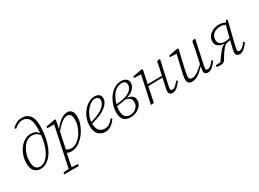

<svg xmlns="http://www.w3.org/2000/svg" viewBox="-35 -1598 3636 2691"><g transform="rotate(-30 1783.5 -252.5)"><path d="M108 -165Q108 -83 134.5 -53Q161 -23 204 -23Q256 -23 303.5 -67.5Q351 -112 385.5 -195.5Q420 -279 433 -397Q394 -458 315 -458Q269 -458 231 -432Q193 -406 165.5 -362.5Q138 -319 123 -267.5Q108 -216 108 -165ZM196 9Q132 9 94.5 -32Q57 -73 57 -161Q57 -221 76.5 -279.5Q96 -338 131 -385Q166 -432 212.5 -460Q259 -488 313 -488Q355 -488 386 -472.5Q417 -457 436 -428Q438 -451 439 -476Q440 -501 440 -527Q440 -617 406.5 -664.5Q373 -712 309 -712Q272 -712 240 -695.5Q208 -679 174 -650L156 -671Q192 -705 231 -725Q270 -745 321 -745Q399 -745 443 -690.5Q487 -636 487 -529Q487 -404 464 -304.5Q441 -205 400.5 -135Q360 -65 307.5 -28Q255 9 196 9Z M885 -453Q842 -453 794.5 -417Q747 -381 689 -312L633 -51Q671 -27 713 -27Q761 -27 801.5 -55.5Q842 -84 873 -124Q906 -167 929.5 -227Q953 -287 953 -350Q953 -405 935 -429Q917 -453 885 -453ZM693 13Q651 13 622 -6Q608 58 597.5 109Q587 160 579 205L680 211L674 240H438L444 211L531 205L667 -437L554 -440L558 -464L705 -493L721 -484L693 -344Q740 -412 798 -453.5Q856 -495 906 -495Q948 -495 975.5 -466.5Q1003 -438 1003 -368Q1003 -314 985 -260Q967 -206 936.5 -157Q906 -108 866 -69.5Q826 -31 781.5 -9Q737 13 693 13Z M1340 -464Q1306 -464 1271 -442.5Q1236 -421 1206.5 -384Q1177 -347 1157.5 -301Q1138 -255 1134 -206Q1271 -243 1337.5 -296Q1404 -349 1404 -406Q1404 -435 1387 -449.5Q1370 -464 1340 -464ZM1239 13Q1175 13 1130.5 -31Q1086 -75 1086 -171Q1086 -232 1107.5 -290Q1129 -348 1166.5 -394Q1204 -440 1251.5 -467.5Q1299 -495 1351 -495Q1395 -495 1421.5 -473.5Q1448 -452 1448 -410Q1448 -343 1372 -282.5Q1296 -222 1133 -180Q1134 -103 1166.5 -66.5Q1199 -30 1253 -30Q1300 -30 1334 -54.5Q1368 -79 1396 -115L1414 -101Q1383 -52 1339.5 -19.5Q1296 13 1239 13Z M1627 -383Q1609 -358 1592.5 -322.5Q1576 -287 1565 -246Q1673 -253 1733.5 -277Q1794 -301 1818.5 -334.5Q1843 -368 1843 -401Q1843 -433 1825.5 -449Q1808 -465 1776 -465Q1733 -465 1694.5 -443.5Q1656 -422 1627 -383ZM1645 13Q1605 13 1572.5 -2Q1540 -17 1521.5 -52Q1503 -87 1503 -146Q1503 -196 1516 -243Q1529 -290 1549.5 -329.5Q1570 -369 1590 -394Q1627 -441 1676.5 -468Q1726 -495 1782 -495Q1831 -495 1860.5 -471Q1890 -447 1890 -404Q1890 -359 1853.5 -317.5Q1817 -276 1734 -249Q1793 -244 1820.5 -217.5Q1848 -191 1848 -150Q1848 -108 1822 -70.5Q1796 -33 1750 -10Q1704 13 1645 13ZM1552 -152Q1552 -76 1580.5 -47Q1609 -18 1654 -18Q1693 -18 1725.5 -34.5Q1758 -51 1777.5 -80Q1797 -109 1797 -146Q1797 -184 1776.5 -207.5Q1756 -231 1701 -240Q1641 -225 1559 -219Q1556 -203 1554 -186Q1552 -169 1552 -152Z M2325 12Q2302 12 2286 -2Q2270 -16 2270 -42Q2270 -59 2273.5 -77.5Q2277 -96 2283 -122L2310 -247L2078 -242L2073 -217Q2061 -163 2050 -109Q2039 -55 2028 0L1990 6L1979 0L2073 -437L1959 -440L1964 -464L2113 -493L2129 -484L2104 -361L2084 -270L2316 -272L2319 -287Q2330 -335 2340 -384Q2350 -433 2359 -482L2397 -493L2410 -486L2331 -126Q2327 -107 2323 -89Q2319 -71 2319 -58Q2319 -31 2349 -31Q2372 -31 2397 -51.5Q2422 -72 2455 -114L2474 -99Q2441 -53 2406 -20.5Q2371 12 2325 12Z M2644 12Q2610 12 2590 -6.5Q2570 -25 2570 -62Q2570 -88 2576 -119.5Q2582 -151 2589 -181L2648 -438L2542 -442L2546 -466L2692 -494L2708 -485L2640 -194Q2633 -164 2627 -131.5Q2621 -99 2621 -79Q2621 -32 2668 -32Q2704 -32 2748 -58Q2792 -84 2859 -148L2888 -280Q2899 -330 2908.5 -380.5Q2918 -431 2928 -481L2966 -493L2979 -486L2901 -122Q2898 -105 2894 -87.5Q2890 -70 2890 -57Q2890 -31 2920 -31Q2943 -31 2968 -51.5Q2993 -72 3025 -114L3044 -99Q3012 -53 2976.5 -20.5Q2941 12 2898 12Q2873 12 2857.5 -2Q2842 -16 2842 -41Q2842 -58 2845.5 -75.5Q2849 -93 2855 -118Q2793 -51 2743.5 -19.5Q2694 12 2644 12Z M3215 -332Q3215 -290 3243 -267.5Q3271 -245 3319 -245Q3341 -245 3361.5 -248Q3382 -251 3401 -256L3409 -287Q3420 -327 3429 -366Q3438 -405 3448 -445Q3432 -453 3413.5 -458Q3395 -463 3365 -463Q3326 -463 3291.5 -448Q3257 -433 3236 -404Q3215 -375 3215 -332ZM3040 1 3045 -22 3121 -27Q3149 -69 3172.5 -101.5Q3196 -134 3224 -167Q3246 -193 3265 -205Q3284 -217 3307 -224Q3238 -226 3202.5 -253.5Q3167 -281 3167 -330Q3167 -377 3192.5 -414.5Q3218 -452 3262.5 -473.5Q3307 -495 3364 -495Q3399 -495 3421.5 -488Q3444 -481 3462 -470L3485 -499L3507 -495L3419 -138Q3405 -81 3405 -59Q3405 -44 3413 -37.5Q3421 -31 3434 -31Q3458 -31 3483 -51.5Q3508 -72 3541 -115L3560 -100Q3527 -54 3491 -21Q3455 12 3411 12Q3386 12 3370.5 -2.5Q3355 -17 3355 -44Q3355 -61 3358 -77Q3361 -93 3370 -131L3394 -226L3353 -219Q3324 -215 3308 -203.5Q3292 -192 3274 -169Q3242 -131 3220 -95Q3198 -59 3177 -24Q3155 11 3101 11Q3083 11 3066 8Q3049 5 3040 1Z"/></g></svg>

Font: Source Serif 4 SmText Light
Style: Italic
Weight: 300
Italic angle: -12°
Designer: Frank Grießhammer
Foundry: Adobe
Version: Version 4.005;hotconv 1.1.0;makeotfexe 2.6.0